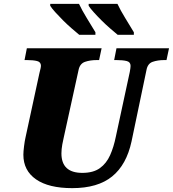

<svg xmlns="http://www.w3.org/2000/svg" viewBox="-20 -964 895 994"><path d="M354 10Q232 10 166.5 -35.5Q101 -81 101 -163Q101 -179 104.5 -207Q108 -235 112 -252L184 -585Q189 -604 190.5 -612Q192 -620 192 -623Q192 -643 172 -648Q152 -653 120 -653H107L119 -714H506L493 -653H480Q447 -653 420.5 -644Q394 -635 387 -603L310 -252Q307 -241 302.5 -216Q298 -191 298 -170Q298 -69 406 -69Q463 -69 497 -93.5Q531 -118 550 -160.5Q569 -203 580 -258L652 -592Q654 -602 655 -611Q656 -620 656 -623Q656 -643 636 -648Q616 -653 584 -653H571L583 -714H855L842 -653H829Q797 -653 770.5 -644Q744 -635 738 -600L661 -232Q635 -111 560.5 -50.5Q486 10 354 10ZM589 -784Q572 -798 549.5 -817.5Q527 -837 505 -859Q483 -881 465 -901Q447 -921 439 -934V-944H588Q604 -910 628 -871Q652 -832 673 -797V-784ZM390 -784Q373 -798 350.5 -817.5Q328 -837 306 -859Q284 -881 266 -901Q248 -921 240 -934V-944H389Q405 -910 429 -871Q453 -832 474 -797V-784Z"/></svg>

Font: Noto Serif Black
Style: Italic
Weight: 900
Italic angle: -12°
Designer: Monotype Design Team
Foundry: Monotype Imaging Inc.
Version: Version 2.013